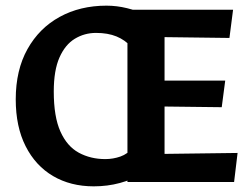

<svg xmlns="http://www.w3.org/2000/svg" viewBox="-20 -647 896 682"><path d="M354.1 -81.9Q381.4 -81.9 407.5 -90.9Q433.6 -100 453.9 -124.2L486.9 -30.7Q449.9 -8.8 405.8 3Q361.8 14.9 313 14.9Q230.7 14.9 168.4 -21.7Q106.1 -58.3 71 -127.7Q35.9 -197 35.9 -294Q35.9 -398 77.6 -472.6Q119.3 -547.2 192 -587Q264.8 -626.9 358.3 -626.9Q395.1 -626.9 431.4 -617.9Q467.6 -609 492 -596.8L445.6 -481.1Q424.6 -504.8 393.9 -517.5Q363.1 -530.1 321.1 -530.1Q279.9 -530.1 245.6 -509.2Q211.4 -488.4 191.2 -442.7Q171 -397.1 171 -322Q171 -232.3 194.6 -179.8Q218.2 -127.2 260 -104.5Q301.8 -81.9 354.1 -81.9ZM432.7 -0.5V-612.5H807.9L795 -512.2L564.5 -515.1V-360.7H780L767.6 -266.2L564.5 -268.6V-100.4L823.9 -103.7L811.5 -0.5Z"/></svg>

Font: Ancizar Sans Thin
Style: Regular
Weight: 100
Designer: Cesar Puertas, Viviana Monsalve, Julian Moncada, Julian Prieto, Jose Castro, Mariel Hernandez, Felipe Aragon, Sara Alarc
Version: Version 8.100